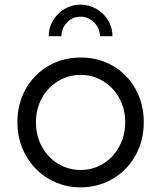

<svg xmlns="http://www.w3.org/2000/svg" viewBox="-20 -796 695 828"><path d="M55 -269Q55 -348 90.5 -411.5Q126 -475 188.5 -511.5Q251 -548 328 -548Q405 -548 467 -512Q529 -476 564.5 -412Q600 -348 600 -269Q600 -188 563.5 -124Q527 -60 464.5 -24Q402 12 328 12Q253 12 190.5 -24.5Q128 -61 91.5 -125.5Q55 -190 55 -269ZM328 -63Q381 -63 425 -90Q469 -117 494.5 -164.5Q520 -212 520 -269Q520 -326 494.5 -372.5Q469 -419 425 -446Q381 -473 328 -473Q275 -473 230.5 -446Q186 -419 160.5 -372.5Q135 -326 135 -269Q135 -211 160.5 -164Q186 -117 230.5 -90Q275 -63 328 -63ZM327 -776Q364 -776 396 -757.5Q428 -739 446.5 -708Q465 -677 465 -640H411Q411 -674 386 -699Q361 -724 327 -724Q293 -724 269 -699Q245 -674 245 -640H190Q190 -676 208.5 -707.5Q227 -739 258.5 -757.5Q290 -776 327 -776Z"/></svg>

Font: Eudoxus Sans
Style: Regular
Weight: 400
Designer: Stijn de Vries
Foundry: tokotype
Version: Version 2.005